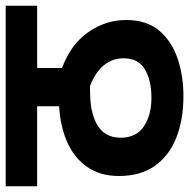

<svg xmlns="http://www.w3.org/2000/svg" viewBox="-15 -647 662 672"><g transform="rotate(-90 316.0 -311.0)"><path d="M632 -512H414V-425Q497 -394 539.5 -333Q582 -272 582 -201Q582 -129 545 -85Q508 -41 447.5 -20.5Q387 0 315 0Q233 0 170 -25Q107 -50 71.5 -100Q36 -150 36 -226Q36 -291 67.5 -336.5Q99 -382 154 -406.5Q209 -431 280 -435V-512H0V-622H632ZM310 -112Q371 -112 409.5 -135Q448 -158 448 -210Q448 -248 424 -278Q400 -308 351 -327H346Q293 -327 265 -320.5Q237 -314 217 -303Q170 -276 170 -220Q170 -165 209.5 -138.5Q249 -112 310 -112Z"/></g></svg>

Font: Noto Sans Devanagari UI
Style: Bold
Weight: 700
Designer: Jelle Bosma - Monotype Design Team
Foundry: Monotype Imaging Inc.
Version: Version 2.004; ttfautohint (v1.8.4.7-5d5b)